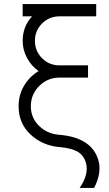

<svg xmlns="http://www.w3.org/2000/svg" viewBox="-20 -720 535 940"><path d="M91 -700V-640H137Q91 -590 91 -520Q91 -476 112 -437Q133 -397 169 -372Q124 -345 97 -299Q71 -254 71 -200Q71 -117 128 -63Q187 -7 271 0Q328 5 359 22Q390 40 401 78Q416 133 370 200H441Q480 123 461 62Q446 14 408 -15Q358 -53 271 -60Q212 -64 171 -104Q131 -143 131 -200Q131 -258 172 -299Q213 -340 271 -340H411V-400H271Q221 -400 186 -435Q151 -470 151 -520Q151 -570 186 -605Q221 -640 271 -640H451V-700Z"/></svg>

Font: Unageo Variable
Style: Regular
Weight: 300
Designer: Richard Sepsi
Foundry: Richard Sepsi
Version: Version 2.200